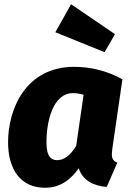

<svg xmlns="http://www.w3.org/2000/svg" viewBox="-20 -866 613 905"><path d="M315 -846 241 -714 473 -620 522 -705ZM330 -551C100 -551 18 -350 18 -196C18 -65 79 19 192 19C265 19 314 -20 351 -73C369 -16 422 11 483 15L533 -99C506 -110 505 -128 509 -162L557 -492C485 -533 404 -551 330 -551ZM324 -427C344 -427 357 -424 374 -419L339 -178C312 -134 282 -111 250 -111C222 -111 199 -126 199 -196C199 -295 230 -427 324 -427Z"/></svg>

Font: Fira Sans ExtraBold
Style: Italic
Weight: 800
Italic angle: -8°
Designer: bBox Type GmbH & Carrois Corporate GbR & Edenspiekermann AG
Foundry: bBox Type GmbH & Carrois Corporate GbR & Edenspiekermann AG
Version: Version 4.301;PS 004.301;hotconv 1.0.88;makeotf.lib2.5.64775